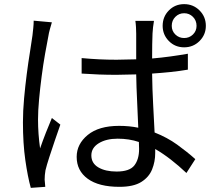

<svg xmlns="http://www.w3.org/2000/svg" viewBox="-20 -861 1040 929"><path d="M231 -753Q227 -740 221.5 -720Q216 -700 214 -686Q207 -651 198 -600Q189 -549 181.5 -491.5Q174 -434 169 -379.5Q164 -325 164 -283Q164 -213 174 -143Q186 -178 202 -219Q218 -260 231 -290L272 -258Q260 -224 245.5 -181.5Q231 -139 218.5 -100.5Q206 -62 200 -37Q198 -27 197 -14Q196 -1 196 8Q197 15 197.5 25Q198 35 199 43L129 48Q114 -6 102.5 -86.5Q91 -167 91 -269Q91 -324 96.5 -384.5Q102 -445 109.5 -503Q117 -561 125 -609.5Q133 -658 137 -689Q139 -706 141 -725.5Q143 -745 143 -761ZM811 -736Q811 -711 828.5 -694Q846 -677 871 -677Q896 -677 913.5 -694Q931 -711 931 -736Q931 -762 913.5 -779.5Q896 -797 871 -797Q846 -797 828.5 -779.5Q811 -762 811 -736ZM767 -736Q767 -780 797 -810.5Q827 -841 871 -841Q915 -841 945.5 -810.5Q976 -780 976 -736Q976 -693 945.5 -662.5Q915 -632 871 -632Q827 -632 797 -662.5Q767 -693 767 -736ZM652 -174Q605 -190 549 -190Q494 -190 458 -168Q422 -146 422 -109Q422 -71 456 -51Q490 -31 544 -31Q607 -31 630 -60.5Q653 -90 653 -140ZM725 -760Q722 -744 720.5 -729Q719 -714 718 -699Q717 -679 716.5 -646Q716 -613 716 -578Q762 -582 805.5 -588Q849 -594 889 -601V-524Q848 -517 804.5 -512.5Q761 -508 716 -505Q717 -429 721 -356Q725 -283 728 -220Q789 -196 837.5 -161Q886 -126 925 -91L882 -24Q845 -59 807 -88.5Q769 -118 731 -140V-120Q731 -79 716 -41.5Q701 -4 663.5 19.5Q626 43 558 43Q458 43 404.5 4Q351 -35 351 -102Q351 -164 404.5 -208Q458 -252 556 -252Q606 -252 649 -243Q647 -301 643.5 -370Q640 -439 639 -501L543 -499Q500 -499 459.5 -500.5Q419 -502 375 -505V-580Q418 -576 459.5 -574Q501 -572 544 -572L639 -574V-698Q639 -711 638 -729Q637 -747 635 -760Z"/></svg>

Font: Go Noto Kurrent-Regular
Style: Regular
Weight: 400
Designer: Monotype Design Team
Foundry: Monotype Imaging Inc.
Version: Version 2.012; ttfautohint (v1.8.4.7-5d5b)